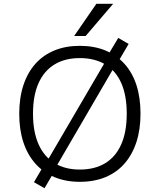

<svg xmlns="http://www.w3.org/2000/svg" viewBox="-20 -956 847 1018"><path d="M403 8Q329 8 269.5 -16.5Q210 -41 168 -88Q126 -135 104 -201.5Q82 -268 82 -352Q82 -437 104 -504Q126 -571 167.5 -617.5Q209 -664 268.5 -688.5Q328 -713 403 -713Q479 -713 538.5 -688.5Q598 -664 640 -617.5Q682 -571 703.5 -504.5Q725 -438 725 -353Q725 -269 703 -202Q681 -135 639.5 -88Q598 -41 538.5 -16.5Q479 8 403 8ZM403 -57Q482 -57 537.5 -90.5Q593 -124 622.5 -190Q652 -256 652 -353Q652 -450 623 -515.5Q594 -581 538 -614.5Q482 -648 403 -648Q325 -648 269.5 -614.5Q214 -581 184.5 -515.5Q155 -450 155 -353Q155 -257 184.5 -191Q214 -125 269.5 -91Q325 -57 403 -57ZM216 42 160 10 214 -82 240 -119 537 -627 552 -663 607 -755 662 -723 608 -631 582 -594 286 -86 270 -50ZM373 -765 491 -936H580L434 -765Z"/></svg>

Font: Nunito Sans 7pt Light
Style: Regular
Weight: 300
Designer: Vernon Adams
Foundry: Vernon Adams
Version: Version 3.101;gftools[0.9.27]